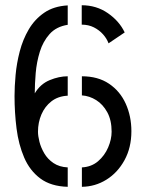

<svg xmlns="http://www.w3.org/2000/svg" viewBox="-20 -719 562 740"><path d="M241 1Q176 -0.8 135.4 -31.1Q94.8 -61.4 73.2 -111.7Q51.6 -162 43.8 -223.5Q36 -285 36 -349Q36 -385.2 40.1 -430.2Q44.2 -475.2 56.1 -521Q68 -566.8 90.9 -605.8Q113.8 -644.8 150.5 -670Q187.2 -695.2 241 -698.2V-623.4Q196.8 -616.4 171.3 -587.9Q145.8 -559.4 133.5 -519.6Q121.2 -479.8 117.6 -437.4Q114 -395 114 -359.2Q135.4 -395.2 171.4 -410.1Q207.4 -425 241 -425V-350.2Q203.4 -348.2 178 -328.3Q152.6 -308.4 139.5 -277.6Q126.4 -246.8 126.4 -211.4Q126.4 -195 132 -172.7Q137.6 -150.4 150.6 -128.1Q163.6 -105.8 186 -90.6Q208.4 -75.4 241 -73.8ZM295.6 1V-73.8Q332.6 -75.8 358 -97.6Q383.4 -119.4 396.8 -150.7Q410.2 -182 410.2 -211.4Q410.2 -255.8 393.5 -286.3Q376.8 -316.8 350.8 -333.1Q324.8 -349.4 295.6 -351.4V-425Q357.6 -425 400.2 -396.3Q442.8 -367.6 464.6 -319.3Q486.4 -271 486.4 -213.2Q486.4 -150 459.8 -101.6Q433.2 -53.2 389.9 -26.4Q346.6 0.4 295.6 1ZM398.4 -552Q391.6 -570.4 377.1 -586.7Q362.6 -603 341.9 -613.5Q321.2 -624 295 -624V-698.8Q351.6 -698.8 395.7 -668.3Q439.8 -637.8 460.6 -594Z"/></svg>

Font: Stick No Bills ExtraLight
Style: Regular
Weight: 200
Designer: Kosala Senevirathne, Siva Puranthara, Lasantha Premarathna, Tharique Azeez
Foundry: mooniak
Version: Version 2.000